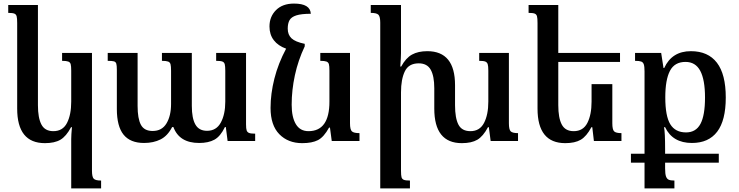

<svg xmlns="http://www.w3.org/2000/svg" viewBox="-20 -788 4129 1073"><path d="M378 -11Q378 -33 382 -77H377Q350 -26 317.5 -7Q285 12 231 12Q76 12 76 -181V-659Q76 -686 73 -697Q70 -708 60 -712Q50 -716 26 -716V-760H192V-200Q192 -129 211.5 -92Q231 -55 278 -55Q331 -55 354.5 -101Q378 -147 378 -220V-393Q378 -419 375 -429.5Q372 -440 361.5 -444Q351 -448 327 -448V-492H494V166Q494 201 504 211Q514 221 545 221V265H378Z M1355 -492V-93Q1355 -69 1358.5 -59Q1362 -49 1372 -45Q1382 -41 1406 -41V0H1252L1242 -78H1237Q1212 -26 1178.5 -7.5Q1145 11 1093 11Q982 11 949 -78H942Q917 -29 877.5 -9Q838 11 785 11Q708 11 670.5 -35.5Q633 -82 633 -179V-397Q633 -422 630 -432Q627 -442 617 -445Q607 -448 582 -448V-492H749V-196Q749 -125 767.5 -90.5Q786 -56 833 -56Q885 -56 910.5 -98.5Q936 -141 936 -207V-392Q936 -418 933 -429Q930 -440 919.5 -444Q909 -448 885 -448V-492H1052V-196Q1052 -127 1072 -92Q1092 -57 1137 -57Q1189 -57 1214 -103Q1239 -149 1239 -220V-392Q1239 -418 1236 -429Q1233 -440 1223 -444Q1213 -448 1188 -448V-492Z M1989 -44V0H1834L1824 -75H1819Q1790 -22 1757 -5Q1724 12 1669 12Q1590 12 1541 -38Q1492 -88 1492 -185Q1492 -264 1513.5 -349Q1535 -434 1579 -516Q1534 -532 1510 -563.5Q1486 -595 1486 -640Q1486 -695 1522.5 -731.5Q1559 -768 1623 -768Q1714 -768 1717 -711Q1664 -711 1636 -702Q1608 -693 1598 -675Q1588 -657 1588 -628Q1588 -594 1609 -574Q1630 -554 1683 -543V-529Q1646 -451 1628 -367.5Q1610 -284 1610 -203Q1610 -133 1633.5 -94Q1657 -55 1704 -55Q1821 -55 1821 -220V-393Q1821 -419 1818 -429.5Q1815 -440 1804.5 -444Q1794 -448 1770 -448V-492H1936V-99Q1936 -64 1946.5 -54Q1957 -44 1989 -44Z M2875 -44V0H2722L2712 -77H2707Q2680 -26 2647.5 -7Q2615 12 2561 12Q2407 12 2407 -181V-295Q2407 -363 2387 -398.5Q2367 -434 2320 -434Q2264 -434 2242.5 -389.5Q2221 -345 2221 -272V166Q2221 192 2224 202.5Q2227 213 2237 217Q2247 221 2271 221V265H2105V-661Q2105 -696 2094.5 -706Q2084 -716 2052 -716V-760H2221V-491Q2221 -468 2217 -416H2222Q2248 -464 2282.5 -483Q2317 -502 2368 -502Q2523 -502 2523 -312V-200Q2523 -128 2542 -91.5Q2561 -55 2609 -55Q2661 -55 2685 -101Q2709 -147 2709 -220V-393Q2709 -419 2705.5 -429.5Q2702 -440 2692 -444Q2682 -448 2658 -448V-492H2824V-99Q2824 -64 2834 -54Q2844 -44 2875 -44Z M3453 -44V0H3299L3290 -77H3285Q3258 -26 3225.5 -7Q3193 12 3139 12Q2984 12 2984 -181V-659Q2984 -686 2981 -697Q2978 -708 2968 -712Q2958 -716 2934 -716V-760H3100V-492H3445V-442H3100V-200Q3100 -129 3119.5 -92Q3139 -55 3186 -55Q3239 -55 3262.5 -101Q3286 -147 3286 -220V-318H3402V-99Q3402 -64 3412 -54Q3422 -44 3453 -44Z M3697 71H3997V121H3697V153Q3697 184 3702 198Q3707 212 3717.5 216.5Q3728 221 3749 221V265H3582V121H3506V71H3582V-389Q3582 -416 3578 -428Q3574 -440 3563.5 -444Q3553 -448 3529 -448V-492H3675L3688 -408H3692Q3735 -502 3841 -502Q3937 -502 3986.5 -437.5Q4036 -373 4036 -243Q4036 -115 3988 -52Q3940 11 3847 11Q3739 11 3697 -77H3691Q3697 -49 3697 46ZM3698 -244Q3698 -139 3726 -93.5Q3754 -48 3814 -48Q3869 -48 3894.5 -95.5Q3920 -143 3920 -243Q3920 -342 3893.5 -392Q3867 -442 3811 -442Q3750 -442 3724 -392Q3698 -342 3698 -244Z"/></svg>

Font: Noto Serif Armenian Medium
Style: Regular
Weight: 500
Designer: Monotype Design team
Foundry: Monotype Imaging Inc.
Version: Version 1.000